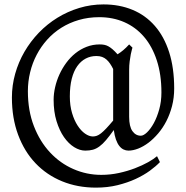

<svg xmlns="http://www.w3.org/2000/svg" viewBox="-20 -671 847 874"><path d="M495.1 -356.9Q488.3 -370.6 481 -381.3Q473.6 -392.1 464.8 -399.9Q456.1 -407.7 444.8 -411.9Q433.6 -416 418.9 -416Q392.1 -416 369.9 -404.3Q347.7 -392.6 331.5 -369.6Q315.4 -346.7 306.6 -312.3Q297.9 -277.8 297.9 -231.9Q297.9 -190.4 307.9 -156.7Q317.9 -123 333.3 -99.4Q348.6 -75.7 367.2 -62.7Q385.7 -49.8 402.8 -49.8Q412.1 -49.8 420.9 -53Q429.7 -56.2 439.9 -64.2Q450.2 -72.3 463.4 -86.2Q476.6 -100.1 495.1 -122.1ZM772.9 -268.1Q772.9 -226.1 763.2 -188.5Q753.4 -150.9 737.3 -119.6Q721.2 -88.4 700 -63.5Q678.7 -38.6 655.8 -21.2Q632.8 -3.9 609.1 5.4Q585.4 14.6 564.9 14.6Q553.2 14.6 542.5 9.5Q531.7 4.4 522.9 -6.8Q514.2 -18.1 507.8 -35.9Q501.5 -53.7 498 -79.1Q478 -51.3 462.6 -33.2Q447.3 -15.1 432.6 -4.4Q418 6.3 402.8 10.5Q387.7 14.6 368.2 14.6Q343.3 14.6 317.6 -1.2Q292 -17.1 271.2 -46.9Q250.5 -76.7 237.3 -119.6Q224.1 -162.6 224.1 -216.8Q224.1 -244.6 231 -274.4Q237.8 -304.2 250.5 -332Q263.2 -359.9 281.5 -384.8Q299.8 -409.7 323.2 -428.5Q346.7 -447.3 374.5 -458Q402.3 -468.8 434.1 -468.8Q445.3 -468.8 454.6 -467Q463.9 -465.3 472.9 -460.4Q481.9 -455.6 492.2 -446.8Q502.4 -438 515.1 -423.8Q527.8 -431.6 541 -442.6Q554.2 -453.6 567.9 -468.8L583 -454.1Q583 -454.1 580.6 -446Q578.1 -438 575.4 -424.1Q572.8 -410.2 570.3 -391.8Q567.9 -373.5 567.9 -353V-139.2Q567.9 -95.2 582.8 -74.2Q597.7 -53.2 621.1 -53.2Q633.3 -53.2 649.4 -68.6Q665.5 -84 680.2 -110.6Q694.8 -137.2 704.8 -173.1Q714.8 -209 714.8 -250Q714.8 -332 693.8 -396Q672.9 -460 635.3 -503.7Q597.7 -547.4 545.9 -570.1Q494.1 -592.8 432.1 -592.8Q382.3 -592.8 338.9 -580.1Q295.4 -567.4 259.3 -544.7Q223.1 -522 194.8 -490.5Q166.5 -459 147 -421.6Q127.4 -384.3 117.2 -342Q106.9 -299.8 106.9 -255.9Q106.9 -167.5 134.3 -96.9Q161.6 -26.4 207.8 22.9Q253.9 72.3 314.2 98.6Q374.5 125 440.9 125Q481.9 125 521.2 116.5Q560.5 107.9 594.2 95Q627.9 82 654.1 67.4Q680.2 52.7 694.8 40L708 66.9Q690.4 85.4 662.4 106Q634.3 126.5 597.4 143.6Q560.5 160.6 515.1 171.9Q469.7 183.1 417 183.1Q333 183.1 262.7 154.3Q192.4 125.5 141.6 72Q90.8 18.6 62.5 -57.4Q34.2 -133.3 34.2 -227.1Q34.2 -282.2 49.1 -335.2Q64 -388.2 91.3 -435.3Q118.7 -482.4 156.7 -522Q194.8 -561.5 241.2 -590.1Q287.6 -618.7 340.8 -634.8Q394 -650.9 451.2 -650.9Q523.9 -650.9 583.3 -626.2Q642.6 -601.6 684.8 -553.2Q727.1 -504.9 750 -433.3Q772.9 -361.8 772.9 -268.1Z"/></svg>

Font: Subset of Gentium
Style: Regular
Weight: 400
Designer: J. Victor Gaultney
Version: Version 1.02; 2005; OFL release